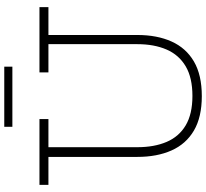

<svg xmlns="http://www.w3.org/2000/svg" viewBox="-53 -904 966 900"><g transform="rotate(-90 430.0 -454.0)"><path d="M540.5 -752H846.5V-710H716V-293.5Q716 -201 685.5 -133Q655 -65 591.8 -28Q528.5 9 429.5 9Q331 9 268 -28Q205 -65 174.8 -133Q144.5 -201 144.5 -293.5V-710H13.5V-752H322V-710H190V-293.5Q190 -214 214.8 -156Q239.5 -98 292.5 -66.5Q345.5 -35 430.5 -35Q515.5 -35 569 -66.5Q622.5 -98 647.8 -156.2Q673 -214.5 673 -293.5V-710H540.5ZM567.5 -917V-879H285.5V-917Z"/></g></svg>

Font: Hepta Slab Light
Style: Regular
Weight: 300
Designer: Michael LaGattuta
Foundry: Michael LaGattuta
Version: Version 1.102